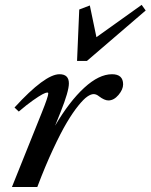

<svg xmlns="http://www.w3.org/2000/svg" viewBox="-20 -749 603 769"><path d="M288.6 -504.9 297.4 -710.9 339.8 -727.1 366.2 -600.1 547.4 -729.5 563.5 -707 328.1 -504.9ZM27.8 0 147 -296.9Q173.3 -362.3 173.3 -374.5Q173.3 -378.4 168.9 -378.4Q163.6 -378.4 150.4 -371.6Q137.2 -364.7 111.6 -346.7Q85.9 -328.6 55.2 -302.2L38.1 -318.4Q160.2 -451.7 218.3 -451.7Q255.9 -451.7 255.9 -415Q255.9 -383.3 223.1 -301.3L200.7 -245.6Q258.3 -343.3 317.4 -397.5Q376.5 -451.7 428.7 -451.7Q473.1 -451.7 473.1 -411.1Q473.1 -390.6 454.6 -368.7Q436 -346.7 414.1 -346.7Q398.4 -346.7 376.5 -363.3Q365.7 -372.1 355 -372.1Q344.2 -372.1 329.6 -362.1Q314.9 -352.1 293.2 -325.2Q271.5 -298.3 247.6 -258.1Q223.6 -217.8 192.4 -150.9Q161.1 -84 129.4 0Z"/></svg>

Font: Elstob 10pt SemiBold
Style: Italic
Weight: 600
Italic angle: -20°
Designer: Peter S. Baker
Version: Version 1.015